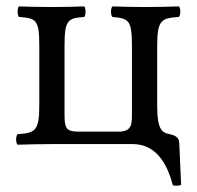

<svg xmlns="http://www.w3.org/2000/svg" viewBox="-20 -451 617 601"><path d="M225 -39C188 -39 182 -50 182 -90V-307C182 -389 192 -394 244 -398C249 -404 249 -425 244 -431C219 -430 182 -429 142 -429C102 -429 67 -430 39 -431C34 -425 34 -404 39 -398C94 -394 103 -389 103 -307V-122C103 -40 90 -35 35 -31C29 -25 29 -4 35 2C65 1 103 0 143 0H395C479 0 508 80 521 129C530.1 131.3 538.7 130.6 547 128L541 -5C540 -23 524.8 -28 511 -31C488.3 -36 472 -42 472 -122V-307C472 -389 485 -394 540 -398C546 -404 546 -425 540 -431C510 -430 472 -429 432 -429C392 -429 362 -430 332 -431C326 -425 326 -404 332 -398C383 -393 393 -389 393 -307V-90C393 -59 390 -39 351 -39Z"/></svg>

Font: Libertinus Math
Style: Regular
Weight: 400
Designer: Philipp H. Poll
Foundry: Khaled Hosny
Version: Version 6.2